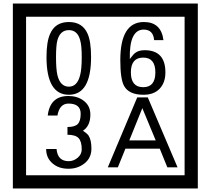

<svg xmlns="http://www.w3.org/2000/svg" viewBox="-20 -980 1195 1090"><path d="M1103 90H53V-960H1103ZM1028 15V-885H128V15ZM497 -656Q497 -442 371 -442Q244 -442 244 -656Q244 -744 265 -789Q294 -855 371 -855Q448 -855 477 -789Q497 -745 497 -656ZM444 -656Q444 -723 435 -752Q420 -809 371 -809Q322 -809 306 -752Q298 -723 298 -656Q298 -587 306 -553Q322 -488 371 -488Q419 -488 435 -554Q444 -587 444 -656ZM919 -569Q919 -511 886.5 -476.5Q854 -442 795 -442Q711 -442 684 -493Q663 -531 663 -639Q663 -855 797 -855Q895 -855 908 -752H855Q850 -812 796 -812Q713 -812 717 -645Q738 -673 748 -680Q768 -695 801 -695Q919 -695 919 -569ZM862 -569Q862 -653 793 -653Q723 -653 723 -569Q723 -485 793 -485Q862 -485 862 -569ZM499 -136Q499 -84 460.5 -53Q422 -22 369 -22Q314 -22 280 -51Q242 -82 242 -134H301Q307 -65 370 -65Q398 -65 421 -84.5Q444 -104 444 -132Q444 -177 426 -196Q408 -215 363 -215V-259Q405 -259 421.5 -276Q438 -293 438 -334Q438 -392 369 -392Q318 -392 306 -324H251Q264 -435 368 -435Q419 -435 454 -409Q493 -380 493 -330Q493 -265 451 -238Q475 -222 483 -210Q499 -185 499 -136ZM988 -30H930L887 -136H692L649 -30H592L759 -427H819ZM864 -183 788 -366 714 -183Z"/></svg>

Font: Unicode BMP Fallback SIL
Style: Regular
Weight: 400
Foundry: NRSI, SIL International
Version: Version 5.1 Based on Unicode 5.1